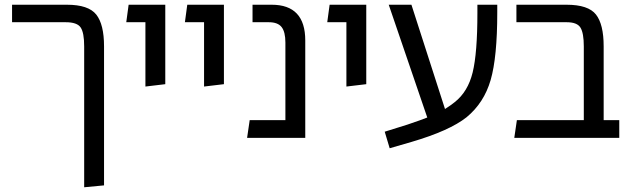

<svg xmlns="http://www.w3.org/2000/svg" viewBox="-20 -583 2660 812"><path d="M263 -563Q354 -563 387 -521.5Q420 -480 420 -387V201L336 209V-387Q336 -445 321 -467Q306 -489 258 -489H31V-563Z M595 -217V-489H514L524 -563H679V-227Z M843 -217V-489H762L772 -563H927V-227Z M1129 -563Q1271 -563 1271 -412V0H1025L1036 -75H1187V-403Q1187 -448 1171 -468.5Q1155 -489 1117 -489H1048V-563Z M1445 -217V-489H1364L1374 -563H1529V-227Z M1999 -563H2083V-530Q2083 -341 2055 -244.5Q2027 -148 1953 -87Q1881 -30 1721 17L1628 44L1607 -26L1703 -56Q1765 -77 1787 -86L1624 -563H1720L1862 -122Q1890 -140 1903 -151Q1959 -195 1979 -277Q1999 -359 1999 -528Z M2533 -75H2599V0H2155L2166 -75H2449V-387Q2449 -443 2435 -466Q2421 -489 2377 -489H2164V-563H2376Q2468 -563 2500.5 -521.5Q2533 -480 2533 -387Z"/></svg>

Font: FiraGO Book
Style: Regular
Weight: 350
Designer: bBox Type
Foundry: bBox Type GmbH
Version: Version 1.001;PS 001.001;hotconv 1.0.88;makeotf.lib2.5.64775